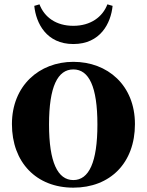

<svg xmlns="http://www.w3.org/2000/svg" viewBox="-20 -848 677 885"><path d="M318 17C488 17 602 -97 602 -276C602 -455 476 -563 318 -563C161 -563 35 -453 35 -276C35 -100 147 17 318 17ZM318 -18C246 -18 206 -100 206 -274C206 -449 246 -528 318 -528C390 -528 429 -449 429 -274C429 -100 390 -18 318 -18ZM138 -821C146 -741 194 -645 318 -645C443 -645 491 -741 499 -821L475 -828C453 -770 398 -729 318 -729C239 -729 185 -768 162 -828Z"/></svg>

Font: Source Han Serif KR Heavy
Style: Regular
Weight: 900
Designer: Ryoko NISHIZUKA 西塚涼子 (kana & ideographs); Frank Grießhammer (Latin, Greek & Cyrillic); Wenlong ZHANG 张文龙 (bopomofo); San
Foundry: Adobe
Version: Version 2.001;hotconv 1.1.0;makeotfexe 2.6.0